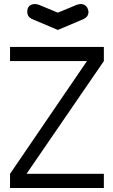

<svg xmlns="http://www.w3.org/2000/svg" viewBox="-20 -933 560 953"><path d="M29.8 0V-70.2L411.6 -629.8H29.8V-700H495.5V-629.8L111.6 -70.2H495.5V0ZM267.2 -784.3 137.9 -838.9Q115.2 -851 115.2 -874.2Q115.2 -909.1 150 -913.1Q162.1 -913.1 173.2 -909.1L267.2 -870.2L361.1 -909.1Q373.2 -913.1 383.8 -913.1Q415.2 -909.1 419.2 -874.2Q419.2 -851 396 -838.9Z"/></svg>

Font: Myanmar KatKuu
Style: Regular
Weight: 400
Designer: Khon Soe Zaw Thu
Foundry: MPUA
Version: Version 1.00 September 13, 2016, initial release